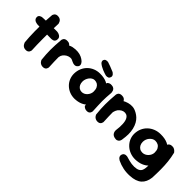

<svg xmlns="http://www.w3.org/2000/svg" viewBox="59 -1572 2666 2666"><g transform="rotate(45 1392.5 -239.0)"><path d="M250 0Q224 0 207.5 -10Q191 -20 182 -33.5Q173 -47 169.5 -57Q166 -67 166 -67Q162 -110 159 -162Q156 -214 155.5 -270.5Q155 -327 156 -384.5Q157 -442 160 -497Q163 -552 167 -601Q167 -601 169.5 -609Q172 -617 179.5 -627.5Q187 -638 201.5 -645Q216 -652 240 -650Q266 -648 281 -637Q296 -626 303 -612.5Q310 -599 312.5 -589Q315 -579 315 -579Q314 -541 312 -491.5Q310 -442 309 -387Q308 -332 308.5 -274.5Q309 -217 310 -161.5Q311 -106 314 -57Q314 -57 312.5 -48.5Q311 -40 305 -28.5Q299 -17 286 -8.5Q273 0 250 0ZM390 -360Q311 -360 241 -362.5Q171 -365 115 -366Q115 -366 104 -367.5Q93 -369 77.5 -374.5Q62 -380 50 -392.5Q38 -405 36 -425Q34 -444 41 -455.5Q48 -467 58.5 -472.5Q69 -478 77.5 -480.5Q86 -483 86 -483Q94 -484 116 -485Q138 -486 169 -487Q200 -488 235.5 -488.5Q271 -489 307 -489.5Q343 -490 375 -490Q375 -490 384 -489Q393 -488 405.5 -484.5Q418 -481 430.5 -473Q443 -465 451.5 -452.5Q460 -440 459 -420Q459 -396 448 -382.5Q437 -369 423.5 -365Q410 -361 400 -360.5Q390 -360 390 -360Z M569 -70Q549 -68 538 -80.5Q527 -93 522 -110.5Q517 -128 516 -141.5Q515 -155 515 -155Q509 -182 506.5 -197.5Q504 -213 504.5 -222.5Q505 -232 506.5 -241.5Q508 -251 508 -265Q512 -324 535 -370Q558 -416 596 -446Q634 -476 680 -488Q735 -499 778.5 -494.5Q822 -490 854.5 -474.5Q887 -459 908 -439Q908 -439 913 -433.5Q918 -428 924.5 -418.5Q931 -409 934 -396.5Q937 -384 933 -371Q929 -358 913 -344Q899 -332 880.5 -331.5Q862 -331 845 -337Q828 -343 816.5 -349Q805 -355 805 -355Q789 -365 763 -363Q737 -361 710 -347Q684 -332 666 -309.5Q648 -287 644 -257Q641 -234 639.5 -216.5Q638 -199 637 -184Q636 -169 636 -152.5Q636 -136 637 -114Q637 -114 632 -104Q627 -94 612.5 -83.5Q598 -73 569 -70ZM578 -1Q556 -3 541.5 -11.5Q527 -20 518 -31Q509 -42 505.5 -50.5Q502 -59 502 -59Q496 -113 493.5 -158.5Q491 -204 491 -247Q491 -290 493.5 -338.5Q496 -387 501 -448Q501 -448 503 -456Q505 -464 511.5 -474.5Q518 -485 533 -492.5Q548 -500 572 -499Q599 -499 614.5 -488Q630 -477 637.5 -463.5Q645 -450 647.5 -440Q650 -430 650 -430Q646 -381 644.5 -338Q643 -295 643 -252.5Q643 -210 644.5 -162.5Q646 -115 649 -58Q649 -58 647.5 -49Q646 -40 639.5 -28Q633 -16 618.5 -8Q604 0 578 -1Z M1207 0Q1153 0 1107.5 -18.5Q1062 -37 1027.5 -70.5Q993 -104 974.5 -148Q956 -192 956 -242Q957 -299 977 -346Q997 -393 1031.5 -427Q1066 -461 1112.5 -480Q1159 -499 1212 -499Q1293 -500 1348 -473.5Q1403 -447 1431.5 -391.5Q1460 -336 1460 -250Q1460 -200 1445 -155.5Q1430 -111 1399 -76.5Q1368 -42 1320 -22Q1272 -2 1207 0ZM1212 -137Q1235 -137 1255.5 -147Q1276 -157 1291.5 -174.5Q1307 -192 1316.5 -214Q1326 -236 1326 -261Q1326 -303 1312.5 -329.5Q1299 -356 1276.5 -369Q1254 -382 1224 -382Q1202 -382 1182.5 -370Q1163 -358 1148.5 -339Q1134 -320 1125.5 -296.5Q1117 -273 1117 -248Q1117 -216 1128.5 -191Q1140 -166 1162 -151.5Q1184 -137 1212 -137ZM1450 0Q1426 0 1410.5 -8Q1395 -16 1387.5 -24Q1380 -32 1380 -32Q1373 -105 1368 -175Q1363 -245 1363.5 -318.5Q1364 -392 1371 -472Q1371 -472 1378 -479.5Q1385 -487 1401 -494.5Q1417 -502 1443 -499Q1471 -497 1485.5 -484Q1500 -471 1505.5 -455.5Q1511 -440 1511.5 -428Q1512 -416 1512 -416Q1508 -365 1505.5 -325.5Q1503 -286 1503.5 -248Q1504 -210 1506 -165Q1508 -120 1511 -58Q1511 -58 1510 -49.5Q1509 -41 1503.5 -29.5Q1498 -18 1485.5 -9Q1473 0 1450 0ZM1286 -537Q1272 -541 1251.5 -547.5Q1231 -554 1209 -563.5Q1187 -573 1165 -585Q1143 -597 1126 -612Q1126 -612 1121.5 -616.5Q1117 -621 1113 -629Q1109 -637 1108.5 -647.5Q1108 -658 1116 -671Q1122 -682 1133 -686.5Q1144 -691 1154.5 -691.5Q1165 -692 1172 -691Q1179 -690 1179 -690Q1205 -681 1237.5 -670Q1270 -659 1319 -637Q1319 -637 1327 -631.5Q1335 -626 1344 -616Q1353 -606 1356 -591.5Q1359 -577 1348 -558Q1343 -547 1332.5 -542Q1322 -537 1311.5 -536Q1301 -535 1293.5 -536Q1286 -537 1286 -537Z M1984 -12Q1957 -19 1944 -34Q1931 -49 1926.5 -64.5Q1922 -80 1922.5 -92Q1923 -104 1923 -104Q1932 -167 1929.5 -225Q1927 -283 1908 -317Q1892 -345 1867.5 -354.5Q1843 -364 1815.5 -358Q1788 -352 1764 -331Q1739 -310 1727.5 -280.5Q1716 -251 1712.5 -221Q1709 -191 1708 -168Q1708 -143 1707.5 -126.5Q1707 -110 1707.5 -98.5Q1708 -87 1708 -75Q1708 -75 1707.5 -68Q1707 -61 1703 -52Q1699 -43 1688 -35.5Q1677 -28 1655 -26Q1637 -25 1622.5 -35Q1608 -45 1600 -55Q1592 -65 1592 -65Q1582 -80 1580.5 -94Q1579 -108 1580 -128Q1581 -148 1578 -180Q1574 -218 1573.5 -245.5Q1573 -273 1576.5 -294.5Q1580 -316 1589 -336.5Q1598 -357 1614 -380Q1636 -407 1668.5 -431Q1701 -455 1739 -471.5Q1777 -488 1818 -492.5Q1859 -497 1897 -485Q1920 -477 1946 -462.5Q1972 -448 1997.5 -424.5Q2023 -401 2043.5 -365Q2064 -329 2076 -279Q2087 -229 2086.5 -180.5Q2086 -132 2076 -67Q2076 -67 2073.5 -56Q2071 -45 2062 -32Q2053 -19 2034.5 -11.5Q2016 -4 1984 -12ZM1651 -1Q1629 -3 1614.5 -11.5Q1600 -20 1591 -31Q1582 -42 1578.5 -50.5Q1575 -59 1575 -59Q1569 -113 1566.5 -158.5Q1564 -204 1564 -247Q1564 -290 1566.5 -338.5Q1569 -387 1574 -448Q1574 -448 1576 -456Q1578 -464 1584.5 -474.5Q1591 -485 1606 -492.5Q1621 -500 1645 -499Q1672 -499 1687.5 -488Q1703 -477 1710.5 -463.5Q1718 -450 1720.5 -440Q1723 -430 1723 -430Q1719 -381 1717.5 -338Q1716 -295 1716 -252.5Q1716 -210 1717.5 -162.5Q1719 -115 1722 -58Q1722 -58 1720.5 -49Q1719 -40 1712.5 -28Q1706 -16 1691.5 -8Q1677 0 1651 -1Z M2510 213Q2440 217 2378 204Q2316 191 2262 165Q2262 165 2253 160Q2244 155 2233.5 145Q2223 135 2218 120Q2213 105 2219 86Q2226 67 2238.5 58.5Q2251 50 2264 48.5Q2277 47 2286.5 48.5Q2296 50 2296 50Q2330 60 2357.5 67.5Q2385 75 2410 78Q2435 81 2463 81Q2510 79 2537.5 65Q2565 51 2576.5 23.5Q2588 -4 2589 -46Q2593 -114 2593 -167Q2593 -220 2589.5 -265.5Q2586 -311 2581 -357Q2576 -403 2569 -457Q2569 -457 2574 -466.5Q2579 -476 2593 -485.5Q2607 -495 2634 -495Q2661 -496 2679.5 -483.5Q2698 -471 2707 -459.5Q2716 -448 2716 -448Q2734 -374 2741.5 -303Q2749 -232 2749.5 -156Q2750 -80 2746 10Q2735 106 2678 156.5Q2621 207 2510 213ZM2397 0Q2342 0 2295 -18.5Q2248 -37 2212.5 -70.5Q2177 -104 2157.5 -148Q2138 -192 2138 -242Q2139 -299 2159.5 -346Q2180 -393 2216 -427Q2252 -461 2300 -480Q2348 -499 2404 -499Q2487 -500 2544 -473.5Q2601 -447 2630.5 -391.5Q2660 -336 2660 -250Q2660 -200 2644 -155.5Q2628 -111 2596 -76.5Q2564 -42 2514.5 -22Q2465 -2 2397 0ZM2403 -137Q2427 -137 2448.5 -147Q2470 -157 2487 -174.5Q2504 -192 2514 -214Q2524 -236 2524 -261Q2524 -303 2509.5 -329.5Q2495 -356 2471 -369Q2447 -382 2415 -382Q2392 -382 2371 -370Q2350 -358 2334 -339Q2318 -320 2309.5 -296.5Q2301 -273 2301 -248Q2301 -216 2313.5 -191Q2326 -166 2349 -151.5Q2372 -137 2403 -137Z"/></g></svg>

Font: Sour Gummy Black
Style: Bold
Weight: 700
Version: Version 1.000